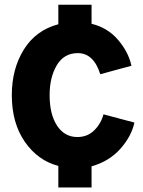

<svg xmlns="http://www.w3.org/2000/svg" viewBox="-20 -699 608 818"><path d="M30.3 -293.9Q30.3 -405.3 81.5 -487.8Q132.8 -570.3 228.5 -595.7V-678.7H370.1V-597.7Q438.5 -581.1 482.9 -529.3Q527.3 -477.5 540 -418.9L407.2 -382.8Q378.9 -472.7 311.5 -472.7Q252.9 -472.7 222.2 -421.4Q191.4 -370.1 191.4 -293.9Q191.4 -211.9 223.1 -163.6Q254.9 -115.2 309.6 -115.2Q352.5 -115.2 381.3 -143.6Q410.2 -171.9 420.9 -211.9L552.7 -176.8Q540 -118.2 492.7 -64.9Q445.3 -11.7 370.1 9.8V99.6H228.5V7.8Q141.6 -14.6 85.9 -94.7Q30.3 -174.8 30.3 -293.9Z"/></svg>

Font: Gothic A1 Black
Style: Regular
Weight: 900
Version: Version 2.50